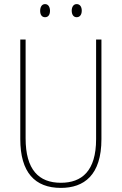

<svg xmlns="http://www.w3.org/2000/svg" viewBox="-20 -907 594 937"><path d="M176 -854C176 -837 183 -823 200 -823C216 -823 224 -836 224 -854C224 -872 216 -887 200 -887C183 -887 176 -871 176 -854ZM330 -855C330 -837 338 -823 354 -823C371 -823 379 -837 379 -855C379 -873 371 -887 354 -887C338 -887 330 -872 330 -855ZM475 -228V-714H449V-228C449 -72 379 -15 277 -15C169 -15 105 -79 105 -232V-714H79V-228C79 -66 150 10 277 10C390 10 475 -52 475 -228Z"/></svg>

Font: Noto Sans Lao UI Cond Thin
Style: Regular
Weight: 100
Width: 3
Designer: Monotype Design Team
Foundry: Monotype Imaging Inc.
Version: Version 2.000